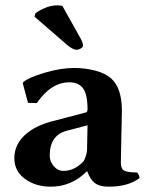

<svg xmlns="http://www.w3.org/2000/svg" viewBox="-20 -696 556 726"><path d="M215.8 -673.8 285.2 -549.8Q293.9 -533.7 293.9 -523.9Q293.9 -518.1 285.9 -512.9Q277.8 -507.8 270 -507.8Q254.9 -507.8 231.9 -527.8L110.8 -632.8L112.8 -644Q120.6 -652.8 146.2 -664.3Q171.9 -675.8 195.8 -675.8Q208 -675.8 215.8 -673.8ZM311 -222.2 231 -201.2Q168 -184.1 168 -106.9Q168 -85.9 183.1 -67.9Q198.2 -49.8 220.2 -49.8Q260.3 -49.8 293.9 -84Q298.8 -88.9 304 -104Q309.1 -119.1 309.1 -128.9ZM437 -80.1Q437 -57.1 450.4 -50.5Q463.9 -43.9 498 -43.9Q505.9 -37.1 507.8 -22.9Q464.8 10.3 389.2 9.8Q356.9 9.8 338.9 -3.7Q320.8 -17.1 310.1 -47.9H308.1Q250 10.3 170.9 9.8Q114.7 9.8 74.5 -19.5Q34.2 -48.8 34.2 -98.1Q34.2 -148.9 74.7 -186Q115.2 -223.1 188 -240.2L305.2 -271Q311 -272.9 311 -283.2Q311 -339.4 293.9 -362.1Q276.9 -384.8 242.2 -384.8Q173.3 -384.8 119.1 -306.2L85.9 -307.1L65.9 -381.8L68.8 -386.2Q88.9 -403.3 149.4 -421.1Q210 -439 261.2 -439Q301.3 -439 340.1 -429Q378.9 -418.9 400.9 -398.9Q440.9 -362.8 440.9 -276.9Q440.9 -273.9 439 -185.5Q437 -97.2 437 -80.1Z"/></svg>

Font: Linux Biolinum O
Style: Bold
Weight: 700
Designer: Philipp H. Poll
Foundry: Philipp H. Poll
Version: Version 1.3.2